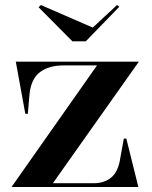

<svg xmlns="http://www.w3.org/2000/svg" viewBox="-20 -746 606 766"><path d="M26 0 367 -485H233Q176 -485 140.5 -459Q105 -433 98 -373L91 -292H81L43 -500H534L191 -15H354Q396 -15 424 -38Q452 -61 460 -116L474 -193H484L532 0ZM447 -726 456 -719 322 -581H269L134 -717L143 -726L350 -636Z"/></svg>

Font: Kalnia Medium
Style: Regular
Weight: 500
Designer: Frida Medrano
Foundry: Frida Medrano
Version: Version 1.105